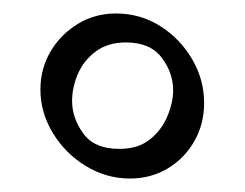

<svg xmlns="http://www.w3.org/2000/svg" viewBox="-20 -398 363 285"><path d="M167 -335Q140 -335 122 -321.5Q104 -308 95.5 -288Q87 -268 87 -248Q87 -223 103.5 -200Q120 -177 157 -177Q185 -177 202.5 -191Q220 -205 228.5 -225.5Q237 -246 237 -264Q237 -290 220 -312.5Q203 -335 167 -335ZM173 -133Q138 -133 107.5 -151.5Q77 -170 58.5 -200.5Q40 -231 40 -265Q40 -296 55 -321.5Q70 -347 95.5 -362.5Q121 -378 152 -378Q188 -378 217.5 -359.5Q247 -341 265 -310.5Q283 -280 283 -245Q283 -214 268.5 -188.5Q254 -163 229 -148Q204 -133 173 -133Z"/></svg>

Font: Rasa Light
Style: Regular
Weight: 300
Designer: Anna Giedrys (Yrsa+Rasa design), David Brezina (Yrsa art-direction, Rasa art-direction, design)
Foundry: Rosetta Type Foundry
Version: Version 2.004